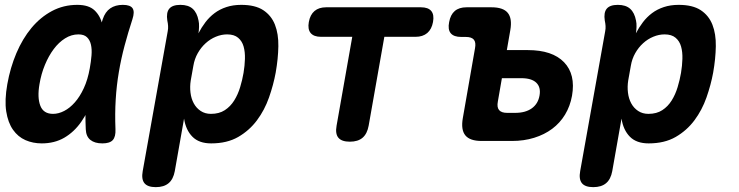

<svg xmlns="http://www.w3.org/2000/svg" viewBox="-20 -580 3040 790"><path d="M151.6 10Q115.6 10 84.8 -3.4Q54.1 -16.8 33.5 -46.1Q12.9 -75.3 5.6 -121.6Q-1.6 -167.8 10.1 -233.8Q22.1 -301.4 47.4 -361.2Q72.8 -420.9 109.4 -465Q146.1 -509.1 193.7 -534.6Q241.4 -560 298 -560Q345.3 -560 369.2 -537.3Q393.1 -514.5 401.5 -477.7Q409.9 -440.9 406.3 -394.3Q402.7 -347.7 394.3 -301Q382.5 -234.1 362.9 -177.2Q343.4 -120.4 314.1 -78.6Q284.8 -36.8 244.6 -13.4Q204.4 10 151.6 10ZM198.3 -111.5Q220.9 -111.5 244.1 -123.5Q267.3 -135.4 287.9 -158.8Q308.6 -182.1 324.8 -217.1Q341.1 -252.1 349.4 -298.9Q354.4 -326.4 356.5 -351.7Q358.6 -377.1 354.2 -396.2Q349.9 -415.3 337.8 -426.9Q325.8 -438.5 302.6 -438.5Q273.7 -438.5 247.7 -422.1Q221.8 -405.8 201.1 -378.1Q180.3 -350.4 164.9 -313.2Q149.4 -276 142.5 -233.9Q132.9 -179 145.8 -145.3Q158.6 -111.5 198.3 -111.5ZM402.6 -500.6Q412.7 -531.2 433.6 -545.6Q454.6 -560 485.4 -560Q516.4 -560 525.7 -545.6Q534.9 -531.3 524.8 -500.6Q506.9 -445.8 492.6 -392.1Q478.3 -338.5 469 -283.5Q459.6 -228.5 456.1 -170.5Q452.5 -112.5 455.1 -48Q456.4 -17.6 444.2 -3.8Q431.9 10 401.2 10Q369.8 10 352 -4.2Q334.2 -18.3 332.9 -48Q330 -112.5 333.5 -170.5Q337.1 -228.5 346.6 -283.5Q356.1 -338.5 370.5 -392.1Q385 -445.8 402.6 -500.6Z M796.5 -443Q809.1 -467.3 825.4 -488.7Q841.7 -510.1 862.9 -526Q884.1 -541.9 911.4 -550.9Q938.7 -560 972.6 -560Q1030.1 -560 1063.3 -538.1Q1096.4 -516.2 1111.3 -478.4Q1126.1 -440.6 1125.3 -389.8Q1124.5 -338.9 1114.4 -281.4Q1105.1 -230.9 1086.9 -179Q1068.7 -127.1 1037.3 -85Q1005.9 -42.9 960 -16.4Q914.1 10 849 10Q798.9 10 771.8 -17.4Q744.6 -44.8 737.3 -91.9L699.2 124Q693.1 157.5 673.8 173.7Q654.5 190 621 190Q587.5 190 574.3 173.7Q561.1 157.5 567.2 124L670 -450.8Q672.3 -462.3 671.6 -473.1Q671 -483.9 668.4 -495.4Q663.4 -528.2 676.4 -544.1Q689.4 -560 722.2 -560Q755 -560 773 -543.7Q790.9 -527.5 796.9 -495.4Q799.5 -484.9 799 -469.2Q798.5 -453.5 796.5 -443ZM914.7 -438.5Q891.2 -438.5 868.1 -428.9Q844.9 -419.3 826.1 -402.1Q807.2 -385 793.8 -361.4Q780.4 -337.9 775.7 -309.7L764.8 -248.7Q760.8 -223.3 763.8 -198.8Q766.7 -174.2 777.3 -154.7Q787.9 -135.2 805.8 -123.4Q823.7 -111.5 847.9 -111.5Q881.8 -111.5 905 -126.7Q928.3 -141.9 943.6 -166.5Q959 -191.1 968.1 -221.3Q977.2 -251.4 982.1 -280.3Q987 -309.5 987.8 -337.7Q988.7 -366 982.4 -388.4Q976.2 -410.8 959.8 -424.6Q943.5 -438.5 914.7 -438.5Z M1429.4 -428.5H1301Q1271.2 -428.5 1258.2 -444.1Q1245.3 -459.8 1250.7 -489.6Q1256.1 -519.4 1274.1 -534.7Q1292.1 -550 1321.9 -550H1712.1Q1741.9 -550 1754.5 -534.7Q1767.1 -519.4 1761.7 -489.6Q1756.3 -459.8 1738 -444.1Q1719.6 -428.5 1689.8 -428.5H1561.4L1496.9 -63Q1490.8 -29.5 1471.9 -13.3Q1452.9 3 1419.4 3Q1385.9 3 1372.3 -13.3Q1358.8 -29.5 1364.9 -63Z M2065.4 -373.9H2151.7Q2252.7 -373.9 2300.9 -323.9Q2349 -273.9 2333.6 -185.9Q2325.9 -143.1 2305 -108.5Q2284.1 -73.9 2252 -50Q2219.9 -26.1 2178 -13.1Q2136 0 2086.5 0H1961.5Q1913.5 0 1894.7 -23Q1875.9 -46 1884.3 -94L1934.4 -381Q1939.1 -405.2 1929.9 -416.6Q1920.7 -428 1896.5 -428H1877.8Q1847.3 -428 1834.6 -443.2Q1821.9 -458.5 1828 -489Q1833.4 -519.5 1851.2 -534.7Q1869 -550 1899.5 -550H2002.5Q2050.5 -550 2069.3 -527Q2088.1 -504 2079.7 -456ZM2028.5 -162.6Q2023.8 -138.4 2033.6 -127Q2043.3 -115.6 2066.8 -115.6H2099.8Q2142 -115.6 2168 -134.2Q2194.1 -152.8 2200 -187.3Q2205.9 -221.1 2186.6 -239.7Q2167.3 -258.3 2125.1 -258.3H2045.1Z M2596.5 -443Q2609.1 -467.3 2625.4 -488.7Q2641.7 -510.1 2662.9 -526Q2684.1 -541.9 2711.4 -550.9Q2738.7 -560 2772.6 -560Q2830.1 -560 2863.3 -538.1Q2896.4 -516.2 2911.3 -478.4Q2926.1 -440.6 2925.3 -389.8Q2924.5 -338.9 2914.4 -281.4Q2905.1 -230.9 2886.9 -179Q2868.7 -127.1 2837.3 -85Q2805.9 -42.9 2760 -16.4Q2714.1 10 2649 10Q2598.9 10 2571.8 -17.4Q2544.6 -44.8 2537.3 -91.9L2499.2 124Q2493.1 157.5 2473.8 173.7Q2454.5 190 2421 190Q2387.5 190 2374.3 173.7Q2361.1 157.5 2367.2 124L2470 -450.8Q2472.3 -462.3 2471.6 -473.1Q2471 -483.9 2468.4 -495.4Q2463.4 -528.2 2476.4 -544.1Q2489.4 -560 2522.2 -560Q2555 -560 2573 -543.7Q2590.9 -527.5 2596.9 -495.4Q2599.5 -484.9 2599 -469.2Q2598.5 -453.5 2596.5 -443ZM2714.7 -438.5Q2691.2 -438.5 2668.1 -428.9Q2644.9 -419.3 2626.1 -402.1Q2607.2 -385 2593.8 -361.4Q2580.4 -337.9 2575.7 -309.7L2564.8 -248.7Q2560.8 -223.3 2563.8 -198.8Q2566.7 -174.2 2577.3 -154.7Q2587.9 -135.2 2605.8 -123.4Q2623.7 -111.5 2647.9 -111.5Q2681.8 -111.5 2705 -126.7Q2728.3 -141.9 2743.6 -166.5Q2759 -191.1 2768.1 -221.3Q2777.2 -251.4 2782.1 -280.3Q2787 -309.5 2787.8 -337.7Q2788.7 -366 2782.4 -388.4Q2776.2 -410.8 2759.8 -424.6Q2743.5 -438.5 2714.7 -438.5Z"/></svg>

Font: Maple Mono
Style: Italic
Weight: 400
Italic angle: -10°
Monospace: yes
Designer: subframe7536
Version: Version 7.300